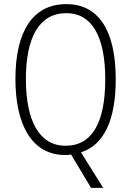

<svg xmlns="http://www.w3.org/2000/svg" viewBox="-20 -744 638 934"><path d="M543 -358C543 -604 454 -724 303 -724C141 -724 55 -594 55 -359C55 -149 128 10 297 10C306 10 315 10 326 8L423 170H482L374 -3C485 -38 543 -159 543 -358ZM106 -359C106 -558 168 -680 303 -680C427 -680 492 -567 492 -358C492 -153 431 -35 299 -35C171 -35 106 -156 106 -359Z"/></svg>

Font: Noto Sans Armenian Condensed ExtraLight
Style: Regular
Weight: 200
Width: 3
Designer: Monotype Design Team
Foundry: Monotype Imaging Inc.
Version: Version 2.008